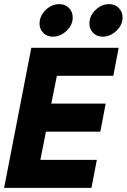

<svg xmlns="http://www.w3.org/2000/svg" viewBox="-26 -912 615 932"><path d="M126 -680H550L524 -544H250L223 -409H487L461 -273H197L170 -136H444L418 0H-6ZM408 -797Q408 -835 437.5 -863.5Q467 -892 504 -892Q532 -892 550.5 -873.5Q569 -855 569 -827Q569 -791 539 -762.5Q509 -734 473 -734Q445 -734 426.5 -752Q408 -770 408 -797ZM262 -892Q290 -892 308.5 -873.5Q327 -855 327 -827Q327 -791 297 -762.5Q267 -734 231 -734Q203 -734 184.5 -752Q166 -770 166 -797Q166 -835 195.5 -863.5Q225 -892 262 -892Z"/></svg>

Font: Teachers
Style: Bold Italic
Weight: 700
Designer: Alfredo Marco Pradil & Chank Diesel
Version: Version 0.009